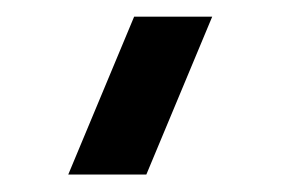

<svg xmlns="http://www.w3.org/2000/svg" viewBox="-20 44 349 225"><path d="M60 248.5H151.5L228.7 63.5H137.2Z"/></svg>

Font: Manrope Variable Light
Style: Regular
Weight: 200
Designer: Mikhail Sharanda
Foundry: Mikhail Sharanda
Version: Version 4.505